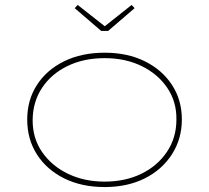

<svg xmlns="http://www.w3.org/2000/svg" viewBox="-20 -746 845 776"><path d="M403 10Q310 10 239.5 -25Q169 -60 129.5 -121.5Q90 -183 90 -263Q90 -342 129.5 -403Q169 -464 239.5 -498.5Q310 -533 403 -533Q495 -533 565 -498.5Q635 -464 675 -403Q715 -342 715 -263Q715 -185 675 -122.5Q635 -60 565 -25Q495 10 403 10ZM403 -12Q486 -12 551 -43.5Q616 -75 654.5 -132Q693 -189 693 -263Q694 -335 656 -391Q618 -447 552.5 -479Q487 -511 403 -511Q318 -511 252.5 -479Q187 -447 150 -391Q113 -335 112 -263Q111 -189 149.5 -132.5Q188 -76 254 -44Q320 -12 403 -12ZM389 -621 282 -713 294 -726 411 -634H396L512 -726L524 -713L417 -621Z"/></svg>

Font: Lexend Giga Thin
Style: Regular
Weight: 250
Version: Version 1.007